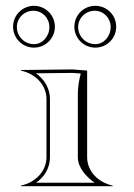

<svg xmlns="http://www.w3.org/2000/svg" viewBox="-20 -641 460 661"><path d="M140 -100C140 -51 102 -13 52 -2V0H368V-2C318 -13 280 -51 280 -100V-398L230 -402L52 -400V-398C102 -387 140 -349 140 -300ZM152 -100V-300C152 -337.4 132 -368.7 103.7 -388.6L229.6 -390L258 -387.9C252.1 -364.4 248.3 -344.1 248 -320V-100C248 -63 277.6 -31.8 305.5 -12H104.5C133.6 -32.7 152 -63.3 152 -100ZM249 -548C249 -578.9 274.5 -604 306 -604C336.4 -604 361 -578.9 361 -548C361 -515.4 337.3 -489 308 -489C275.4 -489 249 -515.4 249 -548ZM38 -548C38 -578.9 63.5 -604 95 -604C125.4 -604 150 -578.9 150 -548C150 -515.4 126.3 -489 97 -489C64.4 -489 38 -515.4 38 -548ZM236 -549C236 -509.3 268.3 -477 308 -477C348 -477 380 -509 380 -549C380 -589 348 -621 308 -621C268 -621 236 -589 236 -549ZM25 -549C25 -509.3 57.3 -477 97 -477C136.7 -477 169 -509.3 169 -549C169 -588.7 136.7 -621 97 -621C57.3 -621 25 -588.7 25 -549Z"/></svg>

Font: SortefaxS01
Style: Medium
Weight: 500
Designer: gluk
Foundry: gluk
Version: Version 0.261